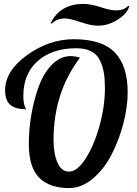

<svg xmlns="http://www.w3.org/2000/svg" viewBox="-20 -950 698 979"><path d="M388 -656Q253 -478 253 -237Q253 -167 273 -121Q293 -75 332 -75Q374 -75 417 -142Q460 -209 487.5 -308.5Q515 -408 515 -500Q515 -546 509.5 -579Q504 -612 489.5 -642.5Q475 -673 444.5 -688.5Q414 -704 369 -704Q246 -704 172.5 -639Q99 -574 99 -461Q99 -438 102 -423.5Q105 -409 109 -402Q113 -395 113 -393Q59 -393 32.5 -415.5Q6 -438 6 -490Q6 -588 118 -669Q230 -750 357 -750Q501 -750 566 -682Q631 -614 631 -479Q631 -405 609 -320.5Q587 -236 549 -162Q511 -88 453.5 -39.5Q396 9 332 9Q232 9 179.5 -44Q127 -97 127 -217Q127 -290 140 -366Q153 -442 178 -510Q203 -578 245.5 -621Q288 -664 341 -664Q361 -664 388 -656ZM633 -920 639 -919Q630 -882 581.5 -850.5Q533 -819 478 -819Q444 -819 390 -837.5Q336 -856 310 -856Q272 -856 244 -830L238 -832Q287 -930 405 -930Q443 -930 493 -913.5Q543 -897 570 -897Q612 -897 633 -920Z"/></svg>

Font: Lobster 1.3
Style: Regular
Weight: 400
Designer: Pablo Impallari
Foundry: Pablo Impallari. www.impallari.com
Version: Version 1.003 2010